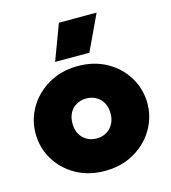

<svg xmlns="http://www.w3.org/2000/svg" viewBox="-116 -865 866 974"><g transform="rotate(-15 317.5 -378.5)"><path d="M317.5 15Q230.5 15 164.2 -22.5Q98 -60 60.8 -122.5Q23.5 -185 23.5 -260Q23.5 -314 44.8 -363.5Q66 -413 105.2 -451.5Q144.5 -490 198.5 -512.5Q252.5 -535 317.5 -535Q404.5 -535 470.8 -497.5Q537 -460 574.2 -397.5Q611.5 -335 611.5 -260Q611.5 -206 590.2 -156.5Q569 -107 529.8 -68.5Q490.5 -30 436.8 -7.5Q383 15 317.5 15ZM317.5 -155Q345.5 -155 368.2 -167.8Q391 -180.5 404.2 -204Q417.5 -227.5 417.5 -260Q417.5 -292.5 404.5 -316Q391.5 -339.5 368.8 -352.2Q346 -365 317.5 -365Q289 -365 266.2 -352.2Q243.5 -339.5 230.5 -316Q217.5 -292.5 217.5 -260Q217.5 -227.5 230.8 -204Q244 -180.5 266.8 -167.8Q289.5 -155 317.5 -155ZM213.5 -585 283.5 -772H481.5L393.5 -585Z"/></g></svg>

Font: Geologica Black
Style: Regular
Weight: 900
Designer: Sindre Bremnes, Frode Helland
Foundry: Monokrom Skriftforlag AS
Version: Version 1.010;gftools[0.9.28]